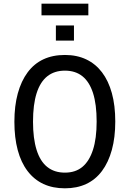

<svg xmlns="http://www.w3.org/2000/svg" viewBox="-20 -1012 703 1041"><path d="M332 9Q266 9 215.5 -14.5Q165 -38 129.5 -84.5Q94 -131 76 -198.5Q58 -266 58 -352Q58 -438 76.5 -505.5Q95 -573 130 -620Q165 -667 215.5 -690.5Q266 -714 332 -714Q397 -714 447.5 -690Q498 -666 533 -620Q568 -574 586.5 -507Q605 -440 605 -353Q605 -267 586.5 -199.5Q568 -132 533 -85Q498 -38 447.5 -14.5Q397 9 332 9ZM332 -76Q389 -76 426.5 -107Q464 -138 484 -199.5Q504 -261 504 -353Q504 -446 484.5 -507Q465 -568 427 -598.5Q389 -629 332 -629Q275 -629 236.5 -598.5Q198 -568 178.5 -506.5Q159 -445 159 -352Q159 -261 178.5 -199Q198 -137 236.5 -106.5Q275 -76 332 -76ZM205 -929V-992H459V-929ZM283 -792V-874H381V-792Z"/></svg>

Font: Nunito Sans 10pt Condensed SemiBold
Style: Regular
Weight: 600
Width: 3
Designer: Vernon Adams
Foundry: Vernon Adams
Version: Version 3.101;gftools[0.9.27]